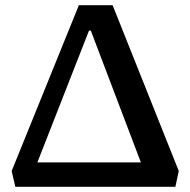

<svg xmlns="http://www.w3.org/2000/svg" viewBox="-20 -720 734 740"><path d="M39 0 25 -61 284 -700H414L669 -61L656 0ZM124 -94H523L330 -602H323Z"/></svg>

Font: Literata 7pt Medium
Style: Regular
Weight: 500
Designer: Latin by Veronika Burian and Jose Scaglione. Greek by Irene Vlachou. Cyrillic by Vera Evstafieva.
Foundry: TypeTogether
Version: Version 3.002